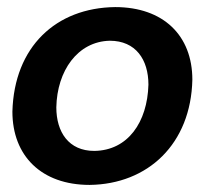

<svg xmlns="http://www.w3.org/2000/svg" viewBox="-20 -512 598 542"><path d="M246 -86C174 -86 139 -139 139 -209C141 -312 199 -395 290 -397C363 -397 399 -344 399 -273C396 -167 341 -87 246 -86ZM523 -287C523 -412 441 -492 305 -492C138 -490 20 -380 15 -197C15 -72 97 10 233 10C398 8 519 -106 523 -287Z"/></svg>

Font: Cantarell
Style: BoldOblique
Weight: 700
Italic angle: -8°
Designer: Dave Crossland
Version: Version 0.024